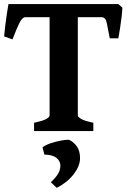

<svg xmlns="http://www.w3.org/2000/svg" viewBox="-20 -635 630 930"><path d="M572.8 -598.1Q572.3 -581.5 569.1 -554.2Q565.9 -526.9 561.5 -498.3Q557.1 -469.7 553.2 -449.2H511.7Q502.4 -494.6 497.3 -523.2Q492.2 -551.8 471.2 -551.8H335.9L350.1 -615.2H553.2ZM103.5 -551.8Q88.4 -551.8 75.4 -526.6Q62.5 -501.5 40.5 -444.3L0 -458.5Q1.5 -477.5 5.1 -508.1Q8.8 -538.6 13.2 -568.4Q17.6 -598.1 21 -615.2H229.5L233.4 -551.8ZM145 0V-40.5Q189.9 -49.8 205.1 -59.3Q220.2 -68.8 220.2 -75.7V-555.2Q220.2 -561 207.3 -564.5Q194.3 -567.9 159.2 -574.7V-615.2H426.8V-574.7Q394 -567.9 375.5 -564.9Q356.9 -562 356.9 -555.2V-75.7Q356.9 -69.3 372.1 -59.6Q387.2 -49.8 432.1 -40.5V0ZM367.7 131.8Q367.7 168.9 336.7 209Q305.7 249 254.9 274.9L226.1 247.6Q246.6 229 259.5 209.5Q272.5 189.9 272.5 167.5Q272.5 145 253.2 129.6Q233.9 114.3 194.8 113.8L186 78.6Q200.2 67.4 225.6 58.8Q251 50.3 276.1 45.7Q301.3 41 314.5 42Q337.4 53.2 352.5 74.5Q367.7 95.7 367.7 131.8Z"/></svg>

Font: Gentium Book Plus
Style: Bold
Weight: 700
Designer: Victor Gaultney, Annie Olsen, Iska Routamaa, Becca Hirsbrunner
Foundry: SIL International
Version: Version 6.101